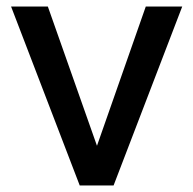

<svg xmlns="http://www.w3.org/2000/svg" viewBox="-20 -563 594 590"><path d="M540 -543 329 7H225L14 -543H127L278 -115L428 -543Z"/></svg>

Font: Martel Sans SemiBold
Style: Regular
Weight: 600
Designer: Dan Reynolds and Mathieu Réguer
Foundry: Dan Reynolds and Mathieu Réguer
Version: Version 1.002; ttfautohint (v1.1) -l 5 -r 5 -G 72 -x 0 -D la